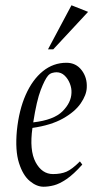

<svg xmlns="http://www.w3.org/2000/svg" viewBox="-20 -698 369 728"><path d="M145 10Q119 10 93 -11.5Q67 -33 52 -80Q37 -127 44 -203Q52 -281 77.5 -338.5Q103 -396 142.5 -428Q182 -460 232 -460Q268 -460 289.5 -432Q311 -404 309 -366Q308 -338 286 -306Q264 -274 218.5 -248.5Q173 -223 103 -213Q91 -128 115 -83Q139 -38 181 -38Q211 -38 232 -47Q253 -56 283 -86L292 -74Q259 -37 232.5 -19Q206 -1 185 4.5Q164 10 145 10ZM106 -234Q184 -243 217 -276Q250 -309 251 -346Q252 -363 245 -381Q238 -399 225 -411.5Q212 -424 194 -424Q187 -424 178 -421.5Q169 -419 162 -411Q150 -397 134.5 -357Q119 -317 106 -234ZM162 -511 251 -678 314 -653 182 -511Z"/></svg>

Font: Ancizar Serif Light
Style: Italic
Weight: 300
Italic angle: -4°
Designer: Cesar Puertas, Viviana Monsalve, Julian Moncada, Julian Prieto, Jose Castro, Felipe Aragon, Mariel Hernandez, Sara Alarc
Version: Version 8.100